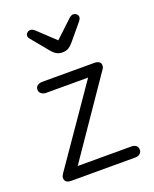

<svg xmlns="http://www.w3.org/2000/svg" viewBox="-113 -638 565 705"><g transform="rotate(-20 169.5 -286.0)"><path d="M84 -43 289 -342Q293 -347 294.5 -351Q296 -355 296 -358Q296 -369 289 -373.5Q282 -378 272 -378H68Q56 -378 48.5 -372.5Q41 -367 41 -356Q41 -347 48.5 -341Q56 -335 68 -335H231L25 -37Q21 -31 19.5 -27.5Q18 -24 18 -20Q18 -10 24.5 -5Q31 0 42 0H293Q305 0 312 -6Q319 -12 319 -21Q319 -32 312 -37.5Q305 -43 293 -43ZM175 -501 108 -564Q99 -572 91 -572Q84 -572 78.5 -567Q73 -562 73 -555Q73 -548 79 -542L130 -480Q142 -465 152 -459.5Q162 -454 175 -454Q188 -454 198 -459.5Q208 -465 221 -481L271 -541Q277 -549 277 -555Q277 -562 271.5 -567Q266 -572 258 -572Q251 -572 242 -564Z"/></g></svg>

Font: Beiruti Light
Style: Regular
Weight: 300
Designer: Arlette Boutros
Foundry: Boutros
Version: Version 1.41